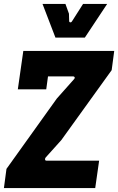

<svg xmlns="http://www.w3.org/2000/svg" viewBox="-20 -960 603 980"><path d="M0 0 13 -98 270 -457 358 -556Q363 -561 361 -565.5Q359 -570 354 -570H225L216 -504H71L99 -700H563L550 -602L293 -245L213 -156Q209 -151 210 -145.5Q211 -140 217 -140H486L466 0ZM263 -768 197 -940H314L332 -890L333 -853Q333 -847 338.5 -846Q344 -845 348 -852L404 -940H527L413 -768Z"/></svg>

Font: Finlandica
Style: Bold Italic
Weight: 700
Italic angle: -8°
Designer: Niklas Ekholm, Juho Hiilivirta, Jaakko Suomalainen
Foundry: Helsinki Type Studio
Version: Version 1.064; ttfautohint (v1.8.4.7-5d5b)